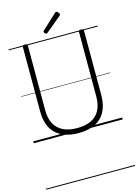

<svg xmlns="http://www.w3.org/2000/svg" viewBox="-236 -1378 1430 1996"><g transform="rotate(-15 479.0 -379.5)"><path d="M481 19Q400 19 338 -2Q276 -23 234 -63.5Q192 -104 171 -164Q150 -224 150 -303V-996Q150 -1006 156 -1010.5Q162 -1015 176 -1015Q191 -1015 197.5 -1010.5Q204 -1006 204 -996V-301Q204 -214 235.5 -154.5Q267 -95 328.5 -65Q390 -35 481 -35Q570 -35 631 -65Q692 -95 723 -154.5Q754 -214 754 -301V-996Q754 -1006 760.5 -1010.5Q767 -1015 781 -1015Q808 -1015 808 -996V-303Q808 -198 770.5 -126Q733 -54 660.5 -17.5Q588 19 481 19ZM424 -1066Q417 -1066 408 -1075Q399 -1084 399 -1091Q399 -1093 399.5 -1096.5Q400 -1100 404 -1103L562 -1250Q566 -1253 569 -1256Q572 -1259 577 -1259Q584 -1259 591.5 -1253Q599 -1247 604.5 -1239.5Q610 -1232 610 -1225Q610 -1221 609 -1218Q608 -1215 602 -1210L437 -1073Q433 -1070 430 -1068Q427 -1066 424 -1066ZM0 490H958V500H0ZM0 -20H958V0H0ZM0 -505H958V-500H0ZM0 -1010H958V-1000H0Z"/></g></svg>

Font: Playwrite NG Modern Guides
Style: Regular
Weight: 400
Designer: Veronika Burian, José Scaglione
Foundry: TypeTogether
Version: Version 1.003